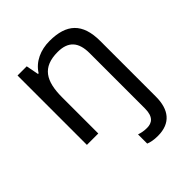

<svg xmlns="http://www.w3.org/2000/svg" viewBox="-216 -678 1049 1049"><g transform="rotate(-45 309.0 -153.0)"><path d="M394 240C493 240 538 180 538 80V-350C538 -487 473 -546 342 -546C273 -546 210 -519 175 -463H170L156 -536H85V0H173V-279C173 -404 212 -472 331 -472C412 -472 450 -430 450 -344V83C450 148 421 167 383 167C359 167 341 163 323 157V228C340 235 362 240 394 240Z"/></g></svg>

Font: Noto Sans Sinhala UI
Style: Regular
Weight: 400
Designer: Jelle Bosma - Monotype Design Team
Foundry: Monotype Imaging Inc.
Version: Version 2.006